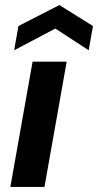

<svg xmlns="http://www.w3.org/2000/svg" viewBox="-20 -740 388 760"><path d="M21 0 109 -496H244L156 0ZM36 -541 53 -637 215 -720 348 -637 331 -541 199 -627Z"/></svg>

Font: DM Sans 24pt
Style: Bold Italic
Weight: 700
Italic angle: -10°
Designer: Colophon Foundry, Jonny Pinhorn
Foundry: Colophon Foundry
Version: Version 4.004;gftools[0.9.30]